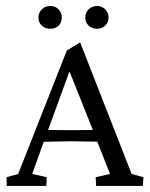

<svg xmlns="http://www.w3.org/2000/svg" viewBox="-20 -614 495 634"><path d="M2.4 0 1.5 -28.8 40 -39.6 200.7 -447.3 244.6 -474.1 414.6 -39.6 453.6 -28.8 451.7 0H297.4L295.9 -28.8L343.3 -39.6L296.9 -157.2L288.1 -181.2L202.1 -396.5L220.2 -407.7L137.2 -180.7L128.4 -157.2L86.4 -39.6L134.3 -28.8L132.8 0ZM110.8 -145.5V-186Q126 -185.5 152.3 -184.8Q178.7 -184.1 216.8 -184.1Q254.4 -184.1 281 -184.8Q307.6 -185.5 322.3 -186V-146Q293.9 -146 267.3 -146.7Q240.7 -147.5 216.8 -147.5Q193.4 -147.5 167.5 -146.7Q141.6 -146 110.8 -145.5ZM146.5 -519Q129.4 -519 118.2 -529.3Q106.9 -539.6 106.9 -556.2Q106.9 -572.3 118.2 -583.3Q129.4 -594.2 146.5 -594.2Q162.6 -594.2 173.3 -583.3Q184.1 -572.3 184.1 -556.2Q184.1 -539.6 173.3 -529.3Q162.6 -519 146.5 -519ZM300.3 -519Q283.7 -519 272.7 -529.3Q261.7 -539.6 261.7 -556.2Q261.7 -572.3 272.7 -583.3Q283.7 -594.2 300.3 -594.2Q316.4 -594.2 327.4 -583.3Q338.4 -572.3 338.4 -556.2Q338.4 -539.6 327.4 -529.3Q316.4 -519 300.3 -519Z"/></svg>

Font: Lateef Light
Style: Regular
Weight: 300
Designer: SIL International
Foundry: SIL International
Version: Version 4.200